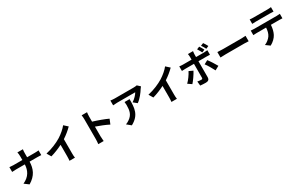

<svg xmlns="http://www.w3.org/2000/svg" viewBox="280 -2791 7391 4811"><g transform="rotate(-30 3975.0 -386.0)"><path d="M596 -564V-673C596 -704 598 -760 604 -791H445C454 -760 458 -708 458 -674V-564H198C158 -564 117 -568 87 -571V-433C118 -435 158 -438 202 -438H457C449 -269 382 -125 186 -36L310 56C526 -73 589 -237 595 -438H820C860 -438 909 -435 930 -434V-570C909 -568 867 -564 821 -564Z M1620 -496C1719 -560 1809 -635 1885 -711L1778 -808C1722 -734 1618 -645 1517 -582C1405 -513 1237 -439 1062 -401L1134 -279C1250 -311 1375 -363 1478 -415V-87C1478 -43 1475 20 1471 44H1629C1622 19 1620 -43 1620 -87Z M2869 -368C2777 -413 2585 -484 2451 -523V-670C2451 -712 2456 -756 2460 -791H2304C2311 -756 2314 -706 2314 -670V-96C2314 -56 2310 4 2304 43H2460C2456 3 2451 -67 2451 -96V-379C2559 -342 2709 -284 2812 -230Z M3402 -542C3407 -510 3409 -483 3409 -452C3409 -288 3385 -182 3258 -94C3221 -67 3185 -50 3153 -39L3269 56C3542 -90 3547 -294 3547 -542ZM3875 -751C3857 -745 3802 -742 3774 -742H3235C3193 -742 3151 -746 3113 -752V-613C3160 -617 3193 -620 3235 -620H3756C3730 -571 3652 -483 3572 -434L3675 -351C3774 -421 3869 -547 3916 -625C3925 -640 3944 -664 3955 -677Z M4570 -496C4669 -560 4759 -635 4835 -711L4728 -808C4672 -734 4568 -645 4467 -582C4355 -513 4187 -439 4012 -401L4084 -279C4200 -311 4325 -363 4428 -415V-87C4428 -43 4425 20 4421 44H4579C4572 19 4570 -43 4570 -87Z M5923 -708C5905 -743 5872 -800 5845 -837L5766 -805C5794 -767 5823 -715 5844 -673ZM5791 -678C5773 -715 5740 -772 5715 -809L5636 -776C5663 -738 5691 -684 5711 -644ZM5178 -412C5137 -328 5057 -218 4990 -154L5098 -80C5153 -139 5245 -270 5291 -359ZM5751 -501C5778 -501 5817 -500 5848 -498V-629C5822 -625 5778 -622 5750 -622H5517V-702C5517 -727 5524 -775 5526 -789H5378C5382 -772 5387 -728 5387 -702V-622H5133C5102 -622 5066 -626 5036 -630V-497C5064 -500 5103 -501 5133 -501H5387V-500C5387 -453 5387 -136 5386 -99C5385 -73 5375 -63 5349 -63C5325 -63 5281 -67 5238 -75L5250 49C5301 55 5359 58 5413 58C5484 58 5517 22 5517 -36V-501ZM5612 -356C5660 -295 5731 -174 5774 -88L5892 -152C5852 -225 5772 -351 5721 -415Z M6042 -306C6079 -309 6146 -311 6203 -311H6740C6782 -311 6833 -307 6857 -306V-463C6831 -461 6786 -457 6740 -457H6203C6151 -457 6078 -460 6042 -463Z M7660 -642C7695 -642 7733 -640 7768 -638V-767C7734 -762 7694 -760 7660 -760H7258C7225 -760 7184 -762 7152 -767V-638C7182 -640 7224 -642 7259 -642ZM7131 -505C7100 -505 7065 -508 7035 -511V-380C7063 -382 7102 -384 7131 -384H7406C7402 -300 7385 -225 7344 -163C7304 -105 7234 -47 7163 -20L7280 65C7369 20 7446 -58 7481 -127C7517 -197 7539 -281 7545 -384H7786C7814 -384 7852 -383 7877 -381V-511C7850 -507 7807 -505 7786 -505Z"/></g></svg>

Font: Source Han Sans Old Style Bold
Style: Regular
Weight: 700
Designer: Ryoko NISHIZUKA (kana & ideographs); Paul D. Hunt (Latin, Greek & Cyrillic); Wenlong ZHANG (bopomofo); Sandoll Communica
Foundry: Adobe Systems Incorporated
Version: Version 1.004;PS 1.004;hotconv 1.0.81;makeotf.lib2.5.63406